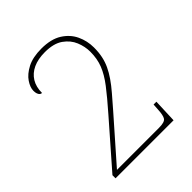

<svg xmlns="http://www.w3.org/2000/svg" viewBox="-202 -844 964 964"><g transform="rotate(-45 279.5 -362.0)"><path d="M57 0V-22L259 -253Q316 -318 350.5 -363Q385 -408 401 -448.5Q417 -489 417 -539Q417 -576 402 -612.5Q387 -649 351.5 -674Q316 -699 254 -699Q205 -699 170.5 -683Q136 -667 117.5 -637Q99 -607 99 -564Q92 -564 87 -568.5Q82 -573 79 -581.5Q76 -590 76 -602Q76 -626 95 -654.5Q114 -683 153.5 -703.5Q193 -724 254 -724Q322 -724 364 -697.5Q406 -671 425.5 -629.5Q445 -588 445 -541Q445 -507 439 -478.5Q433 -450 421 -424.5Q409 -399 390.5 -372Q372 -345 346.5 -315.5Q321 -286 289 -249L92 -25H391Q430 -25 440 -39Q450 -53 452 -95L454 -127H474L469 0Z"/></g></svg>

Font: Noto Serif Hebrew Thin
Style: Regular
Weight: 250
Version: Version 2.003